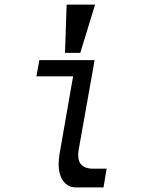

<svg xmlns="http://www.w3.org/2000/svg" viewBox="-20 -810 640 830"><path d="M233.5 -101.5Q233.5 -120 237.5 -145L296 -480H137.5L150 -550H389L320.5 -164.5Q318 -149.5 318 -140.5Q318 -108.5 335.2 -94.8Q352.5 -81 377.5 -81H441Q433.5 -37.5 427.5 0H306Q274.5 0 254 -26.8Q233.5 -53.5 233.5 -101.5ZM391 -790 327 -581.5H261L268 -790Z"/></svg>

Font: JuliaMono
Style: Italic
Weight: 400
Italic angle: -9°
Monospace: yes
Designer: cormullion
Foundry: corm
Version: Version 0.057; ttfautohint (v1.8.4)